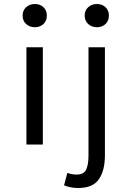

<svg xmlns="http://www.w3.org/2000/svg" viewBox="-20 -722 640 959"><path d="M112 0V-486H194V0ZM154 -586Q128 -586 110.5 -602Q93 -618 93 -644Q93 -670 110.5 -686Q128 -702 154 -702Q180 -702 197 -686Q214 -670 214 -644Q214 -618 197 -602Q180 -586 154 -586ZM371 217Q348 217 330.5 213Q313 209 300 204L316 142Q326 145 337.5 147.5Q349 150 362 150Q399 150 410.5 125Q422 100 422 55V-486H504V55Q504 129 474 173Q444 217 371 217ZM464 -586Q438 -586 420.5 -602Q403 -618 403 -644Q403 -670 420.5 -686Q438 -702 464 -702Q490 -702 507 -686Q524 -670 524 -644Q524 -618 507 -602Q490 -586 464 -586Z"/></svg>

Font: Source Code Pro
Style: Regular
Weight: 400
Monospace: yes
Designer: Paul D. Hunt, Teo Tuominen
Foundry: Adobe Systems Incorporated
Version: Version 2.030;PS 1.000;hotconv 16.6.51;makeotf.lib2.5.65220